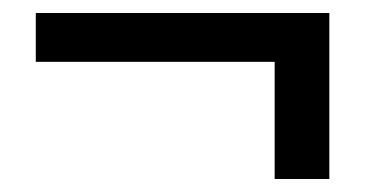

<svg xmlns="http://www.w3.org/2000/svg" viewBox="-20 -421 601 295"><path d="M35 -401H486V-146H402V-326H35Z"/></svg>

Font: Argentum Sans
Style: Regular
Weight: 400
Designer: Julieta Ulanovsky, Owen Earl, Chris M. Simpson, Rasmus Andersson, Cristiano Sobral
Foundry: The Argentum Sans Project Authors
Version: Version 3.135; ttfautohint (v1.8.4.7-5d5b-dirty)